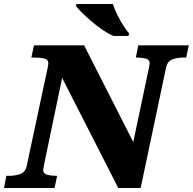

<svg xmlns="http://www.w3.org/2000/svg" viewBox="-45 -941 965 961"><path d="M-25 0 -13 -61H0Q31 -61 56.5 -70Q82 -79 89 -112L190 -585Q193 -600 195 -609Q197 -618 197 -623Q197 -643 177 -648Q157 -653 125 -653H112L125 -714H376L622 -230L698 -590Q700 -599 702 -608.5Q704 -618 704 -623Q704 -643 684.5 -648Q665 -653 641 -653H635L647 -714H900L887 -653H874Q844 -653 818.5 -644Q793 -635 786 -602L659 0H547L266 -551L177 -124Q171 -94 171 -91Q171 -72 191 -66.5Q211 -61 235 -61H241L228 0ZM523 -761Q497 -772 468.5 -791.5Q440 -811 413 -834Q386 -857 365.5 -877.5Q345 -898 335 -911L338 -921H520Q528 -895 543 -865Q558 -835 574 -810.5Q590 -786 601 -774L598 -761Z"/></svg>

Font: Noto Serif Black
Style: Italic
Weight: 900
Italic angle: -12°
Designer: Monotype Design Team
Foundry: Monotype Imaging Inc.
Version: Version 2.013